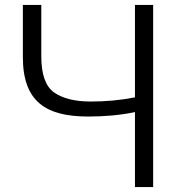

<svg xmlns="http://www.w3.org/2000/svg" viewBox="-20 -761 726 781"><path d="M148 -532V-741H73V-529C73 -347 167 -287 339 -287C402 -287 467 -292 529 -305V0H603V-741H529V-365C468 -353 410 -348 348 -348C284 -348 234 -361 200 -385C165 -410 148 -459 148 -532Z"/></svg>

Font: Cheyenne Sans Light
Style: Regular
Weight: 300
Designer: The Public Sans project authors (U.S. Web Design System), Libre Franklin designed by Pablo Impallari and Rodrigo Fuenzal
Foundry: The Cheyenne Sans Project Authors
Version: Version 2.007